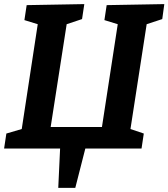

<svg xmlns="http://www.w3.org/2000/svg" viewBox="-23 -724 821 936"><path d="M261 192 270 0H-3L8 -73L83 -95L161 -606L96 -626L107 -699L388 -704L377 -631L302 -606L224 -105H474L551 -606L486 -626L497 -699L778 -704L768 -631L692 -606L613 -95L678 -73L667 0H393L344 192Z"/></svg>

Font: Bitter
Style: Bold Italic
Weight: 700
Italic angle: -9°
Designer: Sol Matas, and Bitter project Authors
Foundry: Sol Matas
Version: Version 2.001